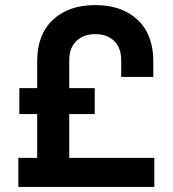

<svg xmlns="http://www.w3.org/2000/svg" viewBox="-20 -734 678 754"><path d="M52 0V-114H126V-286H56V-388H126V-494Q126 -598 187.5 -656Q249 -714 354 -714Q459 -714 520.5 -656Q582 -598 582 -494V-432H456V-498Q456 -546 428.5 -573Q401 -600 354 -600Q308 -600 280 -573Q252 -546 252 -498V-388H352V-286H252V-114H586V0Z"/></svg>

Font: Space Grotesk
Style: Bold
Weight: 700
Designer: Florian Karsten
Foundry: Florian Karsten
Version: Version 2.000